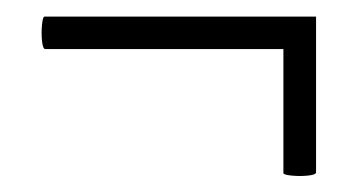

<svg xmlns="http://www.w3.org/2000/svg" viewBox="-20 -288 437 234"><path d="M35.2 -228.2Q32.2 -228.2 31.2 -238.1Q30.2 -248 31.2 -257.9Q32.2 -267.8 34.2 -267.8H365.2V-228.2ZM325.4 -77V-267.8H365.2V-78Q365.2 -75 355.3 -74Q345.4 -73 335.4 -74Q325.4 -75 325.4 -77Z"/></svg>

Font: Cormorant Infant Light
Style: Italic
Weight: 300
Italic angle: -10°
Designer: Christian Thalmann (Catharsis Fonts)
Foundry: Catharsis Fonts
Version: Version 4.001